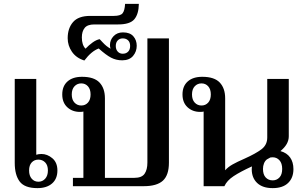

<svg xmlns="http://www.w3.org/2000/svg" viewBox="-20 -960 1569 990"><path d="M56 -120V-553H167V-162Q178 -166 194 -166Q224 -166 250 -144Q276 -122 276 -81Q276 -38 248.5 -14Q221 10 173 10Q107 10 81.5 -24Q56 -58 56 -120ZM227 -81Q227 -108 213 -122.5Q199 -137 178 -137Q157 -137 143.5 -122.5Q130 -108 130 -81Q130 -54 143.5 -38.5Q157 -23 178 -23Q199 -23 213 -38.5Q227 -54 227 -81Z M356 -43H410V-385Q406 -383 392 -383Q353 -383 327 -407Q301 -431 301 -473Q301 -516 328 -540Q355 -564 403 -564Q465 -564 493 -534.5Q521 -505 521 -453V-43H673Q711 -43 725.5 -64Q740 -85 740 -122V-762H851V-121Q851 -57 820 -28.5Q789 0 721 0H356ZM447 -473Q447 -500 433.5 -515Q420 -530 399 -530Q378 -530 364 -515Q350 -500 350 -473Q350 -446 364 -431Q378 -416 399 -416Q420 -416 433.5 -431Q447 -446 447 -473Z M329 -763Q329 -814 356.5 -846Q384 -878 445 -878H567Q601 -878 612 -891.5Q623 -905 625 -940H696Q695 -887 672.5 -860.5Q650 -834 589 -834H466Q431 -834 416.5 -816Q402 -798 402 -767Q402 -728 421 -709Q438 -727 457.5 -741Q477 -755 494 -758Q498 -754 508.5 -742.5Q519 -731 529 -723Q539 -715 550 -709Q547 -718 547 -728Q547 -754 565.5 -773.5Q584 -793 614 -793Q650 -793 667.5 -773Q685 -753 685 -724Q685 -694 666 -671.5Q647 -649 610 -649Q579 -649 553 -662.5Q527 -676 489 -710Q451 -696 415 -648Q373 -661 351 -693Q329 -725 329 -763ZM651 -723Q651 -742 640.5 -752Q630 -762 613 -762Q597 -762 587 -751.5Q577 -741 577 -723Q577 -705 587 -694Q597 -683 613 -683Q630 -683 640.5 -693.5Q651 -704 651 -723Z M1493 -88Q1493 -43 1465.5 -16.5Q1438 10 1386 10Q1334 10 1306 -16.5Q1278 -43 1278 -88Q1278 -97 1279 -102Q1220 -75 1185 -52Q1150 -29 1137 0H1030V-385Q1026 -383 1012 -383Q973 -383 947 -407Q921 -431 921 -473Q921 -516 948 -540Q975 -564 1023 -564Q1085 -564 1113 -534.5Q1141 -505 1141 -453V-82Q1156 -99 1179 -112Q1202 -125 1241 -142Q1299 -168 1328.5 -190.5Q1358 -213 1358 -251V-553H1469V-257Q1469 -216 1426 -181Q1459 -172 1476 -148Q1493 -124 1493 -88ZM1067 -473Q1067 -500 1053.5 -515Q1040 -530 1019 -530Q998 -530 984 -515Q970 -500 970 -473Q970 -446 984 -431Q998 -416 1019 -416Q1040 -416 1053.5 -431Q1067 -446 1067 -473ZM1435 -89Q1435 -118 1421 -133.5Q1407 -149 1386 -149Q1378 -149 1374 -148Q1368 -144 1356 -138Q1346 -130 1341 -117Q1336 -104 1336 -89Q1336 -60 1350 -45Q1364 -30 1386 -30Q1407 -30 1421 -45Q1435 -60 1435 -89Z"/></svg>

Font: Trirong Medium
Style: Regular
Weight: 500
Designer: Katatrad Team
Foundry: CadsonDemak
Version: Version 1.001